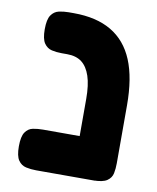

<svg xmlns="http://www.w3.org/2000/svg" viewBox="-71 -641 578 707"><g transform="rotate(10 217.5 -288.0)"><path d="M324 9Q289 9 272.5 -1Q256 -11 252 -27.5Q248 -44 248 -61V-282Q248 -334 237 -367Q226 -400 205 -416Q184 -432 150 -432H130Q110 -432 92.5 -436Q75 -440 64 -456Q53 -472 53 -508Q53 -545 64 -561Q75 -577 92.5 -581Q110 -585 129 -585H148Q233 -585 289 -552Q345 -519 372.5 -453Q400 -387 400 -285V-68Q400 -48 396.5 -30.5Q393 -13 377 -2Q361 9 324 9ZM112 9Q92 9 74 5Q56 1 45 -15Q34 -31 34 -67Q34 -104 45 -120Q56 -136 73.5 -139.5Q91 -143 111 -143H333L332 9Z"/></g></svg>

Font: Fredoka Light SemiBold
Style: Regular
Weight: 600
Version: Version 2.001